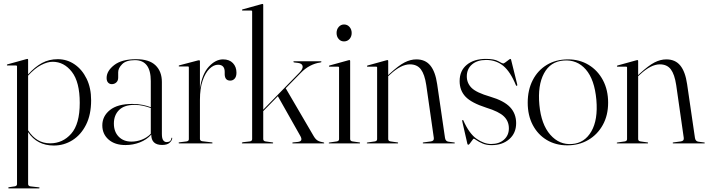

<svg xmlns="http://www.w3.org/2000/svg" viewBox="-20 -750 3706 1004"><path d="M127 -437.5V-361Q162.5 -400.5 199.5 -420.5Q236.5 -440.5 282 -440.5Q330.5 -440.5 370 -413.5Q409.5 -386.5 433 -338.2Q456.5 -290 456.5 -225.5Q456.5 -150.5 430 -97.8Q403.5 -45 359 -17Q314.5 11 261.5 11Q173.5 11 127 -59V212Q127 222.5 139 224.5L182.5 229.5Q187 230 187 232.5Q187 235 183.5 235H26Q23 235 23 232.5Q23 229.5 30 228.5L57 224.5Q69 222.5 69 212.5V-403Q69 -407.5 64 -407.5H18.5Q16 -407.5 16 -410Q16 -412 19 -413.5L116.5 -440.5Q120.5 -442 123 -442Q127 -442 127 -437.5ZM255 -427Q228 -427 194.8 -409.8Q161.5 -392.5 127 -354.5V-68.5Q170.5 -0.5 242 -0.5Q308 -0.5 352.5 -51Q397 -101.5 397 -212Q397 -321 356 -374Q315 -427 255 -427Z M515 -94.5Q515 -142.5 554.8 -174.5Q594.5 -206.5 671.5 -206.5Q703 -206.5 726.2 -201.5Q749.5 -196.5 768.5 -189.5V-326Q768.5 -435.5 685.5 -435.5Q639.5 -435.5 618.8 -414.5Q598 -393.5 598 -372.5V-344Q598 -328 588.2 -319Q578.5 -310 564.5 -310Q553 -310 545.2 -318.2Q537.5 -326.5 537.5 -342.5Q537.5 -379 577.2 -409.8Q617 -440.5 691.5 -440.5Q760 -440.5 793.2 -408.5Q826.5 -376.5 826.5 -321V-49.5Q826.5 -26 833.5 -16.5Q840.5 -7 851.5 -7Q874 -7 876.5 -27.5Q877 -30 879 -30Q880.5 -30 880.5 -27.5Q880.5 -17 868 -4.5Q855.5 8 828 8Q771 8 771 -46Q747 -19.5 711.5 -5.5Q676 8.5 636 8.5Q580.5 8.5 547.8 -20.2Q515 -49 515 -94.5ZM575.5 -104Q575.5 -61 600.8 -35.2Q626 -9.5 667.5 -9.5Q695 -9.5 721.8 -19.8Q748.5 -30 768.5 -50.5V-185Q749.5 -192 728.5 -196.8Q707.5 -201.5 682.5 -201.5Q629.5 -201.5 602.5 -174.5Q575.5 -147.5 575.5 -104Z M1025.5 -430V-287Q1036.5 -363 1071.8 -401.2Q1107 -439.5 1146 -439.5Q1179.5 -439.5 1198 -420Q1216.5 -400.5 1216.5 -370Q1216.5 -349.5 1207.2 -339Q1198 -328.5 1184 -328.5Q1156 -328.5 1155 -361V-374Q1155 -411.5 1120 -411.5Q1097.5 -411.5 1075.8 -390.8Q1054 -370 1039.8 -329Q1025.5 -288 1025.5 -228V-24Q1025.5 -13.5 1037.5 -11.5L1087.5 -5.5Q1091.5 -5 1091.5 -2.5Q1091.5 0 1088 0H918Q914 0 914 -3Q914 -5.5 919.5 -6L955.5 -10.5Q967.5 -12.5 967.5 -22V-397.5Q967.5 -402.5 963 -402.5H917Q914.5 -402.5 914.5 -405Q914.5 -407 918 -408.5L1015 -434Q1019.5 -435 1021.5 -435Q1025.5 -435 1025.5 -430Z M1247.5 0Q1244.5 0 1244.5 -2.5Q1244.5 -5 1251.5 -6.5L1286.5 -10.5Q1298.5 -12.5 1298.5 -22.5V-690Q1298.5 -695 1293.5 -695H1248Q1245.5 -695 1245.5 -697.5Q1245.5 -700 1248.5 -701L1346 -728Q1350 -729.5 1352.5 -729.5Q1356.5 -729.5 1356.5 -725V-176.5L1546 -370.5Q1565 -390 1562.5 -404Q1560 -418 1539 -421L1518.5 -423.5Q1514 -424.5 1514 -427Q1514 -429.5 1518.5 -429.5H1656Q1661 -429.5 1661 -427Q1661 -424 1654 -423Q1628 -419.5 1601.8 -406Q1575.5 -392.5 1552 -368L1474 -288.5L1619.5 -39.5Q1629.5 -22 1640.8 -15.2Q1652 -8.5 1671 -5.5Q1675.5 -4.5 1675.5 -2Q1675.5 0 1672.5 0H1511.5Q1508.5 0 1508.5 -2.5Q1508.5 -5.5 1514 -5.5L1538.5 -8Q1566 -11.5 1550.5 -39L1433 -247L1356.5 -169V-23Q1356.5 -12.5 1368.5 -10.5L1404 -5.5Q1408.5 -5.5 1408.5 -2.5Q1408.5 0 1405 0Z M1779 -533.5Q1761.5 -533.5 1750.8 -546.2Q1740 -559 1740 -577.5Q1740 -596.5 1751.2 -609.2Q1762.5 -622 1779 -622Q1796.5 -622 1807.8 -609Q1819 -596 1819 -577.5Q1819 -559 1807.8 -546.2Q1796.5 -533.5 1779 -533.5ZM1811 -431.5V-23Q1811 -12.5 1823 -10.5L1858.5 -5.5Q1863 -5.5 1863 -2.5Q1863 0 1859.5 0H1702Q1699 0 1699 -2.5Q1699 -4 1703 -5L1741 -10.5Q1753 -12.5 1753 -22.5V-397Q1753 -401.5 1748 -401.5H1702.5Q1700 -401.5 1700 -404Q1700 -406 1703 -407.5L1800.5 -434.5Q1804.5 -436 1807 -436Q1811 -436 1811 -431.5Z M2010 -431.5V-357L2018 -365Q2064.5 -407.5 2095.5 -423.5Q2126.5 -439.5 2157.5 -439.5Q2204 -439.5 2230.2 -407.5Q2256.5 -375.5 2266 -310L2307 -29Q2309.5 -11 2325.5 -9L2355 -5Q2358.5 -4.5 2358.5 -2.5Q2358.5 0 2355 0H2194.5Q2190.5 0 2190.5 -2.5Q2190.5 -5 2195.5 -5.5L2233 -10.5Q2251 -13 2248.5 -29L2209 -305Q2200.5 -361.5 2180.8 -387.5Q2161 -413.5 2123.5 -413.5Q2077 -413.5 2021 -361.5L2010 -351.5V-23Q2010 -12.5 2022 -10.5L2057.5 -5.5Q2062 -5.5 2062 -2.5Q2062 0 2058.5 0H1901Q1898 0 1898 -2.5Q1898 -4 1902 -5L1940 -10.5Q1952 -12.5 1952 -22.5V-397Q1952 -401.5 1947 -401.5H1901.5Q1899 -401.5 1899 -404Q1899 -406 1902 -407.5L1999.5 -434.5Q2003.5 -436 2006 -436Q2010 -436 2010 -431.5Z M2548 3Q2590 3 2615.5 -19.8Q2641 -42.5 2641 -79Q2641 -116 2615.2 -141.2Q2589.5 -166.5 2522.5 -187Q2445 -212 2414.2 -244.5Q2383.5 -277 2383.5 -326Q2383.5 -380.5 2421 -411.2Q2458.5 -442 2520.5 -442Q2564.5 -442 2585.8 -430Q2607 -418 2611 -418Q2614.5 -418 2622.8 -424Q2631 -430 2638.8 -436Q2646.5 -442 2648.5 -442Q2651 -442 2652.5 -438L2684.5 -309Q2686 -303 2683.5 -301.5Q2680 -300 2678 -304Q2648.5 -376 2611 -406.2Q2573.5 -436.5 2522 -436.5Q2475.5 -436.5 2448.2 -413Q2421 -389.5 2421 -350.5Q2421 -315.5 2446 -290.5Q2471 -265.5 2543.5 -244.5Q2615 -223.5 2647 -189.8Q2679 -156 2679 -106Q2679 -54 2643.2 -22.5Q2607.5 9 2550.5 9Q2523.5 9 2503.8 0.5Q2484 -8 2472 -16.5Q2460 -25 2457 -25Q2455.5 -25 2449.8 -17Q2444 -9 2438 -1Q2432 7 2429.5 7Q2425 7 2424 2L2397.5 -114Q2396 -121 2398.5 -122.5Q2401 -123.5 2402.5 -121Q2433.5 -51 2472.5 -24Q2511.5 3 2548 3Z M2950.5 -439.5Q3010.5 -439.5 3058 -410.8Q3105.5 -382 3132.8 -330.8Q3160 -279.5 3160 -213Q3160 -147 3132.2 -96.8Q3104.5 -46.5 3056.2 -18.2Q3008 10 2946.5 10Q2886 10 2839.2 -18Q2792.5 -46 2766 -96.2Q2739.5 -146.5 2739.5 -213Q2739.5 -280 2765.8 -331Q2792 -382 2839.5 -410.8Q2887 -439.5 2950.5 -439.5ZM2971.5 3Q3037 -2 3072.2 -62.8Q3107.5 -123.5 3098.5 -228Q3089 -334.5 3043.2 -386.8Q2997.5 -439 2927.5 -433.5Q2858 -428.5 2824.5 -366Q2791 -303.5 2800.5 -201.5Q2810 -99.5 2857.5 -45.5Q2905 8.5 2971.5 3Z M3317 -431.5V-357L3325 -365Q3371.5 -407.5 3402.5 -423.5Q3433.5 -439.5 3464.5 -439.5Q3511 -439.5 3537.2 -407.5Q3563.5 -375.5 3573 -310L3614 -29Q3616.5 -11 3632.5 -9L3662 -5Q3665.5 -4.5 3665.5 -2.5Q3665.5 0 3662 0H3501.5Q3497.5 0 3497.5 -2.5Q3497.5 -5 3502.5 -5.5L3540 -10.5Q3558 -13 3555.5 -29L3516 -305Q3507.5 -361.5 3487.8 -387.5Q3468 -413.5 3430.5 -413.5Q3384 -413.5 3328 -361.5L3317 -351.5V-23Q3317 -12.5 3329 -10.5L3364.5 -5.5Q3369 -5.5 3369 -2.5Q3369 0 3365.5 0H3208Q3205 0 3205 -2.5Q3205 -4 3209 -5L3247 -10.5Q3259 -12.5 3259 -22.5V-397Q3259 -401.5 3254 -401.5H3208.5Q3206 -401.5 3206 -404Q3206 -406 3209 -407.5L3306.5 -434.5Q3310.5 -436 3313 -436Q3317 -436 3317 -431.5Z"/></svg>

Font: Fraunces 144pt Light
Style: Regular
Weight: 300
Version: Version 1.000;[b76b70a41]